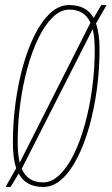

<svg xmlns="http://www.w3.org/2000/svg" viewBox="-20 -730 442 760"><path d="M151 10Q82 10 54 -43L22 10H2L44 -64Q31 -103 31 -166Q31 -245 41.5 -323Q52 -401 71.5 -470.5Q91 -540 118.5 -594Q146 -648 180 -679Q214 -710 254 -710Q322 -710 351 -659L381 -710H402L360 -637Q374 -598 374 -534Q374 -455 363.5 -377Q353 -299 333.5 -229.5Q314 -160 286.5 -106Q259 -52 225 -21Q191 10 151 10ZM50 -167Q50 -119 58 -86L338 -640Q315 -692 254 -692Q220 -692 189 -662Q158 -632 132.5 -580Q107 -528 88.5 -460.5Q70 -393 60 -318Q50 -243 50 -167ZM151 -8Q185 -8 216 -38Q247 -68 272.5 -120Q298 -172 316.5 -239.5Q335 -307 345 -382Q355 -457 355 -533Q355 -582 347 -615L66 -62Q89 -8 151 -8Z"/></svg>

Font: Georama Condensed Thin
Style: Italic
Weight: 100
Width: 3
Italic angle: -9°
Designer: Jean-Baptiste Levee
Foundry: Production Type
Version: Version 1.000